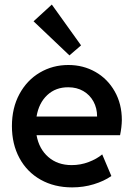

<svg xmlns="http://www.w3.org/2000/svg" viewBox="-20 -813 589 841"><path d="M32.2 -260.7Q32.2 -340.3 65.2 -401.1Q98.1 -461.9 154.5 -495.1Q210.9 -528.3 279.3 -528.3Q344.7 -528.3 397.9 -498Q451.2 -467.8 482.4 -412.8Q513.7 -357.9 513.7 -287.1Q513.2 -255.9 505.9 -220.7H140.1Q150.9 -160.6 191.7 -125.2Q232.4 -89.8 293.9 -89.8Q333 -89.8 368.4 -103.3Q403.8 -116.7 427.7 -136.7L467.8 -42Q435.5 -19.5 390.6 -5.9Q345.7 7.8 295.9 7.8Q217.8 7.8 158 -25.9Q98.1 -59.6 65.2 -120.6Q32.2 -181.6 32.2 -260.7ZM405.3 -302.7Q405.3 -339.4 389.4 -368.4Q373.5 -397.5 345 -414.1Q316.4 -430.7 279.3 -430.7Q224.1 -431.2 187 -396.5Q149.9 -361.8 140.1 -302.7ZM127 -719.7 207 -793 335 -614.3 284.2 -570.3Z"/></svg>

Font: Reddit Sans Vanilla SemiBold
Style: Regular
Weight: 600
Designer: Stephen Hutchings
Foundry: Reddit
Version: Version 1.013